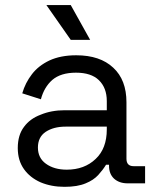

<svg xmlns="http://www.w3.org/2000/svg" viewBox="-20 -720 615 754"><path d="M233.4 13.7Q181.6 13.7 139.6 -3.9Q97.7 -22.5 74.2 -55.7Q49.8 -89.8 49.8 -138.7Q49.8 -189.5 74.2 -221.7Q97.7 -253.9 139.6 -269.5Q181.6 -287.1 234.4 -287.1Q289.1 -287.1 399.4 -287.1Q399.4 -295.9 399.4 -323.2Q399.4 -375 368.2 -405.3Q337.9 -434.6 278.3 -434.6Q218.8 -434.6 185.5 -406.2Q153.3 -377.9 140.6 -330.1Q116.2 -337.9 67.4 -353.5Q79.1 -394.5 105.5 -428.7Q130.9 -461.9 173.8 -482.4Q217.8 -502.9 279.3 -502.9Q373 -502.9 424.8 -454.1Q476.6 -406.2 476.6 -318.4Q476.6 -244.1 476.6 -96.7Q476.6 -67.4 504.9 -67.4Q519.5 -67.4 549.8 -67.4Q549.8 -49.8 549.8 0Q533.2 0 481.4 0Q448.2 0 427.7 -18.6Q408.2 -37.1 408.2 -68.4Q408.2 -69.3 408.2 -73.2Q405.3 -73.2 396.5 -73.2Q384.8 -53.7 366.2 -33.2Q347.7 -12.7 316.4 0Q284.2 13.7 233.4 13.7ZM242.2 -53.7Q311.5 -53.7 355.5 -95.7Q399.4 -136.7 399.4 -211.9Q399.4 -215.8 399.4 -222.7Q358.4 -222.7 237.3 -222.7Q190.4 -222.7 159.2 -202.1Q128.9 -181.6 128.9 -140.6Q128.9 -99.6 160.2 -77.1Q192.4 -53.7 242.2 -53.7ZM257.8 -563.5Q234.4 -597.7 162.1 -700.2Q185.5 -700.2 257.8 -700.2Q277.3 -666 334 -563.5Q315.4 -563.5 257.8 -563.5Z"/></svg>

Font: Kadena Space Grotesk
Style: Regular
Weight: 400
Designer: Florian Karsten
Version: Version 2.000